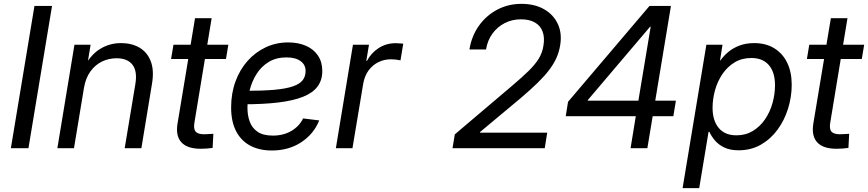

<svg xmlns="http://www.w3.org/2000/svg" viewBox="-20 -758 4440 982"><path d="M246.1 -727.5 125.5 0H35.6L156.2 -727.5Z M409.7 -310.1 358.4 0H273.4L360.8 -529.3H443.4L422.4 -400.9L403.3 -403.3Q440.4 -475.1 489.7 -506.3Q539.1 -537.6 599.1 -537.6Q653.8 -537.6 693.6 -514.2Q733.4 -490.7 751.2 -444.3Q769 -397.9 757.3 -329.1L703.1 0H617.7L672.4 -328.6Q683.1 -394 657.5 -427Q631.8 -460 576.2 -460Q536.6 -460 502 -443.4Q467.3 -426.8 442.9 -393.3Q418.5 -359.9 409.7 -310.1Z M1147.9 -529.3 1135.7 -456.1H855L867.2 -529.3ZM977.5 -665H1062.5L974.6 -132.3Q968.8 -99.1 980.2 -85.2Q991.7 -71.3 1024.4 -71.3Q1034.2 -71.3 1047.4 -72.3Q1060.5 -73.2 1071.3 -73.7L1067.4 -1.5Q1054.2 0.5 1038.1 1.7Q1022 2.9 1006.8 2.9Q938 2.9 908 -29.8Q877.9 -62.5 887.7 -124.5Z M1370.1 11.7Q1307.1 11.7 1260.5 -12.7Q1213.9 -37.1 1188 -86.2Q1162.1 -135.3 1162.1 -208.5Q1162.1 -280.3 1184.3 -341.1Q1206.5 -401.9 1246.3 -446.5Q1286.1 -491.2 1339.1 -516.1Q1392.1 -541 1453.6 -541Q1506.3 -541 1545.7 -523.4Q1585 -505.9 1606.7 -473.1Q1628.4 -440.4 1628.4 -394.5Q1628.4 -348.1 1604.2 -315.7Q1580.1 -283.2 1530.3 -263.2Q1480.5 -243.2 1404.1 -233.9Q1327.6 -224.6 1223.1 -224.6L1234.9 -293.5Q1324.2 -293.5 1383.8 -298.8Q1443.4 -304.2 1478.3 -316.4Q1513.2 -328.6 1528.1 -347.9Q1543 -367.2 1543 -395Q1543 -426.8 1517.1 -445.6Q1491.2 -464.4 1445.3 -464.4Q1392.1 -464.4 1354 -440.9Q1315.9 -417.5 1292 -379.4Q1268.1 -341.3 1256.8 -295.9Q1245.6 -250.5 1245.6 -206.1Q1245.6 -168 1257.3 -135.7Q1269 -103.5 1297.4 -84Q1325.7 -64.5 1375.5 -64.5Q1430.2 -64.5 1470.7 -88.6Q1511.2 -112.8 1530.3 -152.3L1612.8 -142.1Q1584.5 -72.3 1520.5 -30.3Q1456.5 11.7 1370.1 11.7Z M1697.8 0 1785.2 -529.3H1867.2L1853.5 -446.8H1856.9Q1878.4 -487.3 1916.7 -512.2Q1955.1 -537.1 2003.9 -537.1Q2014.2 -537.1 2025.4 -536.1Q2036.6 -535.2 2042.5 -534.7L2028.3 -449.2Q2022.9 -450.7 2009 -452.6Q1995.1 -454.6 1978 -454.6Q1944.8 -454.6 1915 -439.9Q1885.3 -425.3 1864.7 -397.2Q1844.2 -369.1 1837.4 -328.1L1782.7 0Z M2294.4 0 2306.2 -70.8 2598.1 -318.4Q2649.4 -361.8 2683.1 -394.8Q2716.8 -427.7 2735.4 -458Q2753.9 -488.3 2759.3 -523.4Q2766.6 -566.4 2755.1 -596.7Q2743.7 -627 2715.6 -643.1Q2687.5 -659.2 2644 -659.2Q2599.6 -659.2 2562 -640.1Q2524.4 -621.1 2499 -586.7Q2473.6 -552.2 2465.8 -504.9H2380.9Q2392.1 -574.2 2429.7 -626.7Q2467.3 -679.2 2523.4 -708.7Q2579.6 -738.3 2647 -738.3Q2714.8 -738.3 2762.9 -710.7Q2811 -683.1 2833.3 -635Q2855.5 -586.9 2844.7 -524.4Q2839.4 -492.2 2825.9 -461.9Q2812.5 -431.6 2789.1 -400.6Q2765.6 -369.6 2730 -334.7Q2694.3 -299.8 2644.5 -257.3L2435.5 -83L2435.1 -79.6H2778.8L2766.1 0Z M2873.5 -163.6 2885.3 -237.3 3301.8 -727.5H3356.9L3338.9 -621.1H3304.7L2986.3 -246.1L2985.8 -243.2H3437L3423.8 -163.6ZM3205.1 0 3235.4 -185.5 3241.2 -220.2 3325.7 -727.5H3411.6L3291 0Z M3471.2 204.1 3592.8 -529.3H3675.3L3662.6 -448.7H3664.6Q3681.2 -472.7 3705.8 -492.9Q3730.5 -513.2 3763.4 -525.4Q3796.4 -537.6 3837.4 -537.6Q3897 -537.6 3939.9 -511.2Q3982.9 -484.9 4006.1 -437.3Q4029.3 -389.6 4029.3 -324.2Q4029.3 -262.7 4010.7 -202.9Q3992.2 -143.1 3957 -95Q3921.9 -46.9 3871.6 -18.1Q3821.3 10.7 3757.8 10.7Q3714.8 10.7 3685.3 -3.2Q3655.8 -17.1 3637.2 -38.8Q3618.7 -60.5 3607.9 -84H3604L3556.2 204.1ZM3746.6 -65.9Q3793.9 -65.9 3830.8 -88.4Q3867.7 -110.8 3893.1 -148.2Q3918.5 -185.5 3931.2 -231.2Q3943.8 -276.9 3943.8 -322.8Q3943.8 -388.2 3912.6 -424.8Q3881.3 -461.4 3822.8 -461.4Q3774.4 -461.4 3737.3 -439Q3700.2 -416.5 3675 -379.4Q3649.9 -342.3 3637.2 -297.1Q3624.5 -252 3624.5 -206.5Q3624.5 -141.6 3655.8 -103.8Q3687 -65.9 3746.6 -65.9Z M4399.9 -529.3 4387.7 -456.1H4106.9L4119.1 -529.3ZM4229.5 -665H4314.5L4226.6 -132.3Q4220.7 -99.1 4232.2 -85.2Q4243.7 -71.3 4276.4 -71.3Q4286.1 -71.3 4299.3 -72.3Q4312.5 -73.2 4323.2 -73.7L4319.3 -1.5Q4306.2 0.5 4290 1.7Q4273.9 2.9 4258.8 2.9Q4189.9 2.9 4159.9 -29.8Q4129.9 -62.5 4139.6 -124.5Z"/></svg>

Font: Inter 24pt
Style: Italic
Weight: 400
Italic angle: -9.3988°
Designer: Rasmus Andersson
Foundry: rsms
Version: Version 4.001;git-66647c0bb